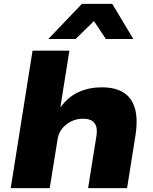

<svg xmlns="http://www.w3.org/2000/svg" viewBox="-20 -965 787 985"><path d="M35 0 147 -705H336L290 -417H292Q332 -470 385 -493.5Q438 -517 502 -517Q571 -517 613.5 -490.5Q656 -464 672 -409.5Q688 -355 675 -271L632 0H432L474 -263Q480 -298 473 -318Q466 -338 449 -347Q432 -356 405 -356Q373 -356 345 -342Q317 -328 299 -305.5Q281 -283 276 -254L235 0ZM228 -765 400 -945H556L664 -765H523L462 -857L368 -765Z"/></svg>

Font: Nunito Sans 7pt SemiExpanded Black
Style: Italic
Weight: 900
Width: 6
Italic angle: -9°
Designer: Vernon Adams
Foundry: Vernon Adams
Version: Version 3.101;gftools[0.9.27]